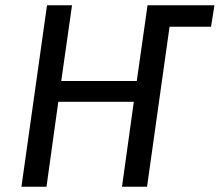

<svg xmlns="http://www.w3.org/2000/svg" viewBox="-20 -709 834 729"><path d="M579.1 -607.4 540.2 -689.1H794.3L781.2 -607.4ZM156.5 0H61.4L158.5 -689.1H253.5L212.5 -401.4H499.3L540.2 -689.1H635.3L538.3 0H443.2L488.1 -322.6H201.4Z"/></svg>

Font: Fira Sans Variable
Style: Italic
Weight: 397
Italic angle: -8°
Designer: Carrois Corporate & Edenspiekermann AG
Foundry: Carrois Corporate GbR & Edenspiekermann AG
Version: Version 4.202